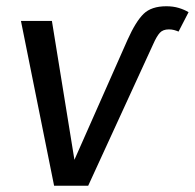

<svg xmlns="http://www.w3.org/2000/svg" viewBox="-20 -594 623 614"><path d="M262 0H153L47 -527H146L218 -83L388 -467Q414 -525 439 -549.5Q464 -574 512 -574Q534 -574 552 -568.5Q570 -563 583 -555L551 -493Q544 -496 536.5 -498Q529 -500 520 -500Q501 -500 491 -489Q481 -478 470 -453Z"/></svg>

Font: Fira Sans Variable
Style: Italic
Weight: 397
Italic angle: -8°
Designer: Carrois Corporate & Edenspiekermann AG
Foundry: Carrois Corporate GbR & Edenspiekermann AG
Version: Version 4.202